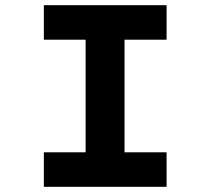

<svg xmlns="http://www.w3.org/2000/svg" viewBox="-20 -720 811 740"><path d="M149 0V-133H310V-567H149V-700H622V-567H460V-133H622V0Z"/></svg>

Font: Lexend Mega SemiBold
Style: Regular
Weight: 600
Designer: Bonnie Shaver-Troup, Thomas Jockin
Foundry: Lexend
Version: Version 1.007